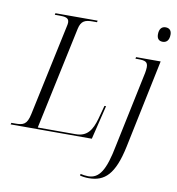

<svg xmlns="http://www.w3.org/2000/svg" viewBox="-116 -837 1077 1169"><g transform="rotate(10 422.5 -253.0)"><path d="M810 -656C829 -656 850 -667 850 -707C850 -735 834 -746 813 -746C789 -746 774 -729 774 -696C774 -667 789 -656 810 -656ZM-14 0H488L539 -210H529L507 -128C486 -53 457 -10 386 -10H152L287 -644C298 -695 323 -704 370 -704H396L398 -714H137L135 -704H162C198 -704 223 -701 223 -672C223 -667 222 -657 220 -650L99 -83C85 -17 62 -10 12 -10H-11ZM511 240C609 240 668 187 705 11L819 -536H667L665 -526H682C725 -526 742 -520 742 -486C742 -475 740 -462 738 -451L640 16C610 172 574 229 505 229C489 229 470 226 458 223L456 233C469 237 489 240 511 240Z"/></g></svg>

Font: Noto Serif Display Light
Style: Italic
Weight: 300
Italic angle: -12°
Designer: Monotype Design Team
Foundry: Monotype Imaging Inc.
Version: Version 2.009